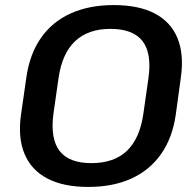

<svg xmlns="http://www.w3.org/2000/svg" viewBox="-20 -729 775 758"><path d="M328 9Q231 9 167.5 -24Q104 -57 77 -121Q50 -185 63 -277L84 -423Q97 -515 141.5 -579Q186 -643 259 -676Q332 -709 429 -709Q527 -709 590.5 -676Q654 -643 680.5 -579Q707 -515 694 -423L674 -277Q661 -185 616 -121Q571 -57 498.5 -24Q426 9 328 9ZM341 -85Q430 -85 481 -133.5Q532 -182 546 -280L566 -420Q580 -519 542.5 -567Q505 -615 416 -615Q328 -615 276.5 -566.5Q225 -518 211 -420L191 -280Q178 -182 215 -133.5Q252 -85 341 -85Z"/></svg>

Font: Pathway Extreme 8pt Thin 12pt SemiBold
Style: Italic
Weight: 600
Italic angle: -8°
Version: Version 1.001;gftools[0.9.26]